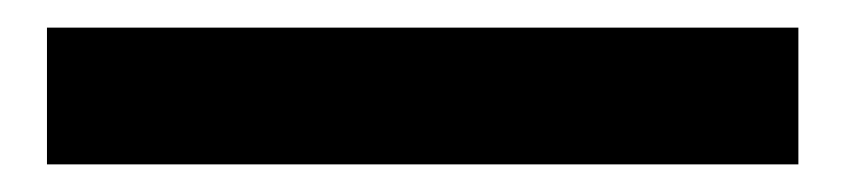

<svg xmlns="http://www.w3.org/2000/svg" viewBox="-20 44 612 139"><path d="M14 163V64H558V163Z"/></svg>

Font: Noto Sans HK Thin Black
Style: Regular
Weight: 900
Version: Version 2.004-H2;hotconv 1.0.118;makeotfexe 2.5.65603